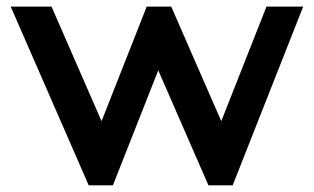

<svg xmlns="http://www.w3.org/2000/svg" viewBox="-20 -557 943 577"><path d="M246.6 0 12.2 -537.1H134.8L285.2 -192.9L420.9 -537.1H494.6L645 -192.9L780.8 -537.1H891.1L679.2 0H606.4L455.6 -345.7L319.3 0Z"/></svg>

Font: Squarish Sans CT
Style: RegularSC
Weight: 400
Version: Version 0.9